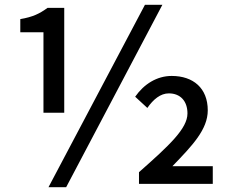

<svg xmlns="http://www.w3.org/2000/svg" viewBox="-20 -770 962 804"><path d="M162 -298H249V-737H179C146 -713 118 -699 65 -690V-635H162ZM183 14H257L660 -750H587ZM562 0H871V-74H702C786 -161 850 -228 850 -308C850 -401 789 -452 699 -452C637 -452 583 -418 546 -365L597 -318C622 -354 652 -379 687 -379C735 -379 765 -347 765 -295C765 -232 690 -162 562 -49Z"/></svg>

Font: Noto Sans JP Medium
Style: Regular
Weight: 500
Designer: Ryoko NISHIZUKA 西塚涼子 (kana, bopomofo & ideographs); Paul D. Hunt (Latin, Greek & Cyrillic); Sandoll Communications 산돌커뮤니
Foundry: Adobe
Version: Version 2.004;hotconv 1.0.118;makeotfexe 2.5.65603